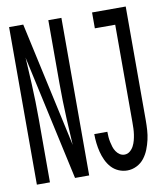

<svg xmlns="http://www.w3.org/2000/svg" viewBox="-83 -805 766 882"><g transform="rotate(-10 300.0 -363.5)"><path d="M440 8Q419 8 399.5 -0.5Q380 -9 366 -24.5Q352 -40 343 -59.5Q334 -79 329 -99Q324 -119 321.5 -140Q319 -161 319 -182Q319 -183 319 -183Q319 -183 319 -183H380Q380 -170 381 -158Q382 -146 384.5 -134.5Q387 -123 390.5 -111.5Q394 -100 401 -89.5Q408 -79 418 -72.5Q428 -66 440 -66Q454 -66 465 -75Q476 -84 482.5 -96.5Q489 -109 492.5 -122.5Q496 -136 498 -149.5Q500 -163 500.5 -177Q501 -191 501 -205V-661H406V-735H563V-205Q563 -182 561.5 -159Q560 -136 555 -114Q550 -92 541.5 -70.5Q533 -49 519 -31Q505 -13 484 -2.5Q463 8 440 8ZM19 0V-735H85L213 -151Q213 -154 212.5 -158Q212 -162 212 -165L206 -276Q204 -317 203 -358.5Q202 -400 202 -441V-735H263V0H197L69 -584Q69 -581 69.5 -577Q70 -573 70 -570L76 -459Q78 -418 79 -376.5Q80 -335 80 -294V0Z"/></g></svg>

Font: Iosevka SS04 Extended
Style: Regular
Weight: 400
Width: 7
Monospace: yes
Designer: Belleve Invis
Foundry: Belleve Invis
Version: Version 19.0.0; ttfautohint (v1.8.4)